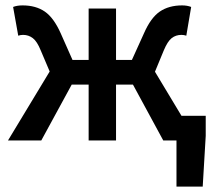

<svg xmlns="http://www.w3.org/2000/svg" viewBox="-20 -523 802 715"><path d="M637.2 171.9V0H587.9L475.1 -208H412.1V0H310.1V-208H247.1L133.8 0H9.8L165 -256.8L131.8 -335Q118.2 -368.7 102.3 -380.9Q86.4 -393.1 65.9 -393.1Q56.6 -393.1 47.9 -390.1L28.8 -497.1Q43.5 -502.9 64 -502.9Q113.3 -502.9 146.7 -480Q180.2 -457 206.1 -398.9L250 -299.8H310.1V-491.2H412.1V-299.8H471.2L516.1 -398.9Q541.5 -457 575.2 -480Q608.9 -502.9 658.2 -502.9Q677.2 -502.9 691.9 -497.1L673.8 -390.1Q665 -393.1 655.8 -393.1Q634.8 -393.1 619.4 -381.1Q604 -369.1 589.8 -335L557.1 -255.9L655.8 -91.8H746.1V-17.1L734.9 171.9Z"/></svg>

Font: Toshiba Sans Medium
Style: Regular
Weight: 500
Designer: Paul D. Hunt
Foundry: Toshiba Corporation
Version: Version 2.020;PS 2.0;hotconv 1.0.86;makeotf.lib2.5.63406